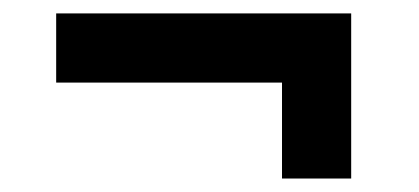

<svg xmlns="http://www.w3.org/2000/svg" viewBox="-20 -408 615 282"><path d="M394.2 -145.8V-286.7H62.5V-388.3H495.8V-145.8Z"/></svg>

Font: Funnel Display SemiBold
Style: Regular
Weight: 600
Designer: NORD ID, Kristian Moeller
Foundry: Dicotype
Version: Version 1.000